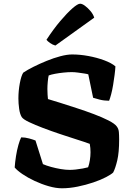

<svg xmlns="http://www.w3.org/2000/svg" viewBox="-20 -1013 713 1033"><path d="M313 0Q281 0 242.5 -11Q204 -22 166.5 -39.5Q129 -57 100.5 -76.5Q72 -96 59 -112Q61 -140 66 -172.5Q71 -205 79 -233Q87 -261 94 -274Q115 -274 137 -268Q159 -262 171 -257L211 -130Q229 -122 254.5 -115Q280 -108 306.5 -103.5Q333 -99 355 -99Q369 -99 388 -101Q407 -103 425.5 -106.5Q444 -110 454 -113Q460 -129 463.5 -151Q467 -173 467 -194Q467 -203 466 -216.5Q465 -230 463 -239Q436 -249 393 -262.5Q350 -276 302.5 -292Q255 -308 211.5 -324.5Q168 -341 136.5 -356Q105 -371 97 -383Q87 -399 83 -428Q79 -457 79 -483Q79 -524 86.5 -564.5Q94 -605 105 -622Q127 -637 160 -653.5Q193 -670 231 -685.5Q269 -701 305 -710.5Q341 -720 368 -720Q411 -720 456.5 -711.5Q502 -703 541 -688.5Q580 -674 601 -656Q600 -636 596.5 -609.5Q593 -583 588.5 -555.5Q584 -528 578 -505.5Q572 -483 567 -471Q540 -471 516.5 -477Q493 -483 481 -487L455 -613Q450 -615 434 -617.5Q418 -620 399.5 -622.5Q381 -625 366 -625Q346 -625 322 -622.5Q298 -620 276.5 -616Q255 -612 242 -607Q239 -595 237 -573.5Q235 -552 235 -534Q235 -519 236 -503.5Q237 -488 238 -480Q263 -473 303.5 -460Q344 -447 392 -431.5Q440 -416 485 -399Q530 -382 563.5 -365Q597 -348 608 -333Q618 -320 619.5 -303Q621 -286 621 -262Q621 -193 611 -150.5Q601 -108 589 -85Q579 -75 550.5 -60Q522 -45 482 -31.5Q442 -18 398 -9Q354 0 313 0ZM278 -768Q263 -772 249.5 -781.5Q236 -791 230 -799Q268 -857 304.5 -900Q341 -943 369.5 -968Q398 -993 411 -993Q422 -993 437 -982Q452 -971 466.5 -954Q481 -937 487 -918Z"/></svg>

Font: Texturina Medium 12pt ExtraBold
Style: Regular
Weight: 800
Version: Version 1.002